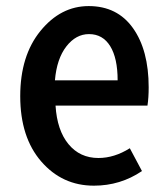

<svg xmlns="http://www.w3.org/2000/svg" viewBox="-20 -584 540 616"><path d="M281.2 11.7Q179.7 11.7 112.3 -65.9Q44.9 -143.6 44.9 -275.4Q44.9 -405.3 109.9 -484.9Q174.8 -564.5 264.6 -564.5Q356.4 -564.5 406.7 -493.7Q457 -422.9 457 -303.7Q457 -270.5 453.1 -245.1H158.2Q163.1 -166 199.7 -121.6Q236.3 -77.1 295.9 -77.1Q346.7 -77.1 396.5 -108.4L435.5 -35.2Q366.2 11.7 281.2 11.7ZM156.2 -326.2H357.4Q357.4 -397.5 333.5 -436Q309.6 -474.6 265.6 -474.6Q223.6 -474.6 192.9 -435.1Q162.1 -395.5 156.2 -326.2Z"/></svg>

Font: Gen Shin Gothic Monospace Medium
Style: Regular
Weight: 500
Designer: [Source Han Sans]
Ryoko NISHIZUKA  (kana & ideographs); Paul D. Hunt (Latin, Greek & Cyrillic); Wenlong ZHANG  (bopomofo
Version: Version 1.002.20150607